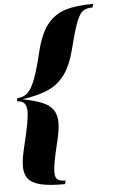

<svg xmlns="http://www.w3.org/2000/svg" viewBox="-63 -823 617 1052"><g transform="rotate(-5 245.5 -297.0)"><path d="M28.8 0ZM29.3 71.8Q29.3 31.7 47.9 -43.5Q81.1 -177.7 81.1 -227.1Q80.6 -257.3 69.1 -271Q57.6 -284.7 33.7 -286.1H28.8L31.7 -304.2H37.1Q69.3 -306.6 91.1 -328.4Q112.8 -350.1 131.8 -400.9Q150.9 -451.7 173.8 -547.4Q196.8 -642.6 236.3 -693.4Q275.9 -744.1 335.7 -763.2Q395.5 -782.2 490.7 -782.2L485.8 -763.2Q450.7 -762.7 432.1 -749.3Q413.6 -735.8 396.5 -692.1Q379.4 -648.4 354 -547.4Q331.5 -458 294.7 -407.7Q257.8 -357.4 202.6 -332.8Q147.5 -308.1 59.1 -295.4Q128.4 -281.7 168 -264.9Q207.5 -248 226.1 -220.9Q244.6 -193.8 244.6 -150.4Q244.6 -109.9 228 -43.5Q197.3 80.1 198.7 118.7Q198.7 138.7 204.8 149.4Q210.9 160.2 223.1 164.3Q235.4 168.5 255.9 168.9L251 188Q166.5 189 118.4 177.2Q70.3 165.5 49.8 139.9Q29.3 114.3 29.3 71.8Z"/></g></svg>

Font: TypoPRO Playfair Display
Style: Italic
Weight: 900
Italic angle: -14°
Designer: Claus Eggers Sørensen
Foundry: Claus Eggers Sørensen
Version: Version 1.004;PS 001.004;hotconv 1.0.70;makeotf.lib2.5.58329